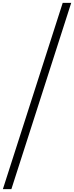

<svg xmlns="http://www.w3.org/2000/svg" viewBox="-73 -1029 514 1332"><path d="M6 283 421 -1009H362L-53 283Z"/></svg>

Font: Ponomar Unicode
Style: Regular
Weight: 400
Version: 1.3